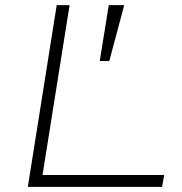

<svg xmlns="http://www.w3.org/2000/svg" viewBox="-20 -725 707 745"><path d="M88 0 200 -705H250L145 -46H617L609 0ZM367 -488 402 -705H462L404 -488Z"/></svg>

Font: Nunito Sans 10pt Expanded ExtraLight
Style: Italic
Weight: 250
Width: 7
Italic angle: -9°
Designer: Vernon Adams
Foundry: Vernon Adams
Version: Version 3.101;gftools[0.9.27]